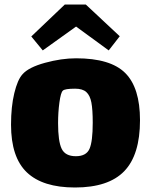

<svg xmlns="http://www.w3.org/2000/svg" viewBox="-20 -783 671 853"><path d="M29 -229Q29 -309 43.5 -369Q58 -429 80 -453Q107 -484 180 -504Q253 -524 318 -524Q471 -524 536.5 -458.5Q602 -393 602 -249Q602 -95 532 -22.5Q462 50 313 50Q170 50 99.5 -17Q29 -84 29 -229ZM392 -238Q392 -296 386 -327.5Q380 -359 363.5 -374Q347 -389 314 -389Q267 -389 259 -380Q250 -372 244 -328Q238 -284 238 -236Q238 -155 254 -122Q270 -89 317 -89Q363 -89 377.5 -121.5Q392 -154 392 -238ZM463 -559 318 -665 170 -559 119 -621 268 -763H361L512 -622Z"/></svg>

Font: Lalezar
Style: Bold
Weight: 700
Designer: Borna Izadpanah
Foundry: Borna Izadpanah
Version: Version 1.003;January 24, 2021;FontCreator 13.0.0.2683 64-bi